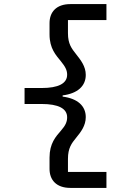

<svg xmlns="http://www.w3.org/2000/svg" viewBox="-20 -780 640 938"><path d="M500 138V60H312V-4C312 -57 330 -80 352 -107C375 -135 399 -166 399 -208C399 -263 358 -299 286 -308V-314C358 -323 399 -359 399 -414C399 -456 374 -487 352 -515C330 -543 312 -565 312 -618V-682H500V-760H324C254 -760 222 -720 222 -667V-612C222 -542 254 -510 278 -480C300 -453 308 -436 308 -415C308 -372 265 -350 183 -350H100V-272H183C265 -272 308 -250 308 -207C308 -186 301 -168 278 -142C253 -113 222 -80 222 -10V45C222 98 254 138 324 138Z"/></svg>

Font: IBM Plex Mono Medm
Style: Regular
Weight: 500
Monospace: yes
Designer: Mike Abbink, Paul van der Laan, Pieter van Rosmalen
Foundry: Bold Monday
Version: Version 2.004